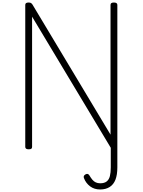

<svg xmlns="http://www.w3.org/2000/svg" viewBox="-20 -1168 1129 1520"><path d="M909 157Q909 216 894 254.5Q879 293 848 312.5Q817 332 773 332Q726 332 693 307Q660 282 645 243Q641 234 643.5 226.5Q646 219 656 213Q666 207 674 209Q682 211 688 221Q699 240 711 254.5Q723 269 738.5 276Q754 283 773 283Q806 283 824.5 268.5Q843 254 850 226Q857 198 857 157V2L234 -1036V-5Q234 5 228 9.5Q222 14 207 14Q180 14 180 -5V-1129Q180 -1139 186.5 -1143.5Q193 -1148 206 -1148Q218 -1148 224.5 -1144.5Q231 -1141 237 -1132L855 -102V-1129Q855 -1139 861.5 -1143.5Q868 -1148 882 -1148Q909 -1148 909 -1129Z"/></svg>

Font: Playwrite CL ExtraLight
Style: Regular
Weight: 200
Designer: Veronika Burian, José Scaglione
Foundry: TypeTogether
Version: Version 1.002